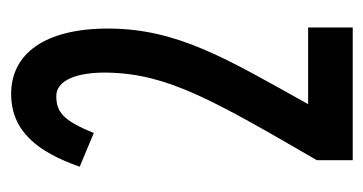

<svg xmlns="http://www.w3.org/2000/svg" viewBox="-178 -490 668 353"><g transform="rotate(-90 156.5 -314.0)"><path d="M38 0H282V-82H141C224 -231 280 -322 280 -450C280 -567 233 -628 160 -628C91 -628 53 -579 26 -502L88 -476C111 -533 127 -545 156 -545C184 -545 200 -509 199 -451C197 -340 148 -256 38 -66Z"/></g></svg>

Font: Inconsolata ExtraCondensed
Style: Bold
Weight: 700
Width: 2
Monospace: yes
Designer: Raph Levien, Cyreal, Brenton Simpson
Foundry: Raph Levien, Cyreal, Google
Version: Version 3.100